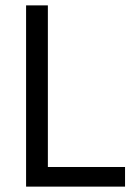

<svg xmlns="http://www.w3.org/2000/svg" viewBox="-20 -694 517 714"><path d="M445 0H77V-674H158V-73H445Z"/></svg>

Font: Hind Madurai
Style: Regular
Weight: 400
Designer: Jyotish Sonowal
Foundry: Indian Type Foundry
Version: Version 1.001;PS 1.0;hotconv 1.0.86;makeotf.lib2.5.63406; tt